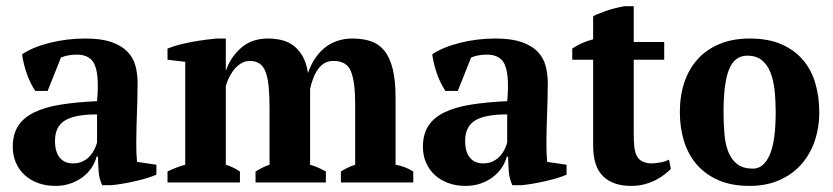

<svg xmlns="http://www.w3.org/2000/svg" viewBox="-20 -593 2706 624"><path d="M422.9 -132.3Q422.9 -112.3 423.3 -97.7Q423.8 -83 425.3 -66.9L488.3 -57.6V-25.4Q476.6 -20 458.3 -14.4Q439.9 -8.8 419.4 -4.2Q398.9 0.5 378.7 3.9Q358.4 7.3 343.3 8.8H312Q307.1 -2 304.4 -12.2Q301.8 -22.5 300.8 -32.7Q299.8 -43.5 299.3 -56.2Q298.8 -68.8 298.3 -84H293.9Q289.6 -66.4 278.6 -49.3Q267.6 -32.2 250.5 -18.8Q233.4 -5.4 210.4 2.9Q187.5 11.2 159.7 11.2Q129.9 11.2 104.7 2.2Q79.6 -6.8 61 -23.4Q42.5 -40 32 -63.5Q21.5 -86.9 21.5 -116.2Q21.5 -156.7 39.1 -183.8Q56.6 -210.9 91.3 -227.8Q126 -244.6 177 -252.9Q228 -261.2 295.4 -264.2Q302.7 -342.8 289.1 -378.9Q275.9 -415.5 229.5 -415.5Q201.2 -415.5 178.2 -406.2L134.8 -297.4H94.7Q87.4 -308.1 80.3 -322.3Q73.2 -336.4 67.6 -352.1Q62 -367.7 57.9 -384.3Q53.7 -400.9 51.8 -416.5Q85.4 -439.5 141.1 -453.6Q196.8 -467.8 257.3 -467.8Q309.1 -467.8 342 -456.3Q375 -444.8 394 -425.3Q413.1 -405.8 420.2 -379.2Q427.2 -352.5 427.2 -322.8Q427.2 -294.9 426.5 -270.5Q425.8 -246.1 425 -223.1Q424.3 -200.2 423.6 -178Q422.9 -155.8 422.9 -132.3ZM217.3 -62Q236.3 -62 250 -69.1Q263.7 -76.2 272.9 -86.7Q282.2 -97.2 287.6 -108.9Q293 -120.6 295.4 -129.9V-221.2Q222.7 -221.2 190.7 -201.2Q158.7 -181.2 158.7 -135.3Q158.7 -100.1 173.8 -81.1Q189 -62 217.3 -62Z M1039.1 0H810.5V-35.6Q819.8 -41 831.1 -47.1Q842.3 -53.2 856 -57.6V-239.7Q856 -281.2 853.3 -310.5Q850.6 -339.8 843.5 -358.6Q836.4 -377.4 823.7 -386.2Q811 -395 791.5 -395Q779.3 -395 767.6 -389.2Q755.9 -383.3 745.6 -372.3Q735.4 -361.3 727.1 -346.2Q718.8 -331.1 713.9 -313V-57.6Q725.6 -54.2 737.1 -48.6Q748.5 -43 759.8 -35.6V0H524.4V-35.6Q537.6 -42 551.5 -47.6Q565.4 -53.2 582 -57.6V-392.1L524.4 -398.9V-435.1Q542 -442.4 563 -447.8Q584 -453.1 605.2 -457Q626.5 -460.9 646.7 -463.6Q667 -466.3 683.1 -467.8H713.9V-364.7H714.8Q729.5 -407.7 763.7 -437.5Q798.3 -467.8 850.6 -467.8Q872.6 -467.8 893.6 -463.1Q914.6 -458.5 932.1 -446Q949.7 -433.6 962.6 -411.9Q975.6 -390.1 981 -355.5Q989.3 -380.4 1002.7 -401.1Q1016.1 -421.9 1034.2 -436.8Q1052.2 -451.7 1075.2 -459.7Q1098.1 -467.8 1125.5 -467.8Q1159.2 -467.8 1185.3 -459Q1211.4 -450.2 1229.2 -428.2Q1247.1 -406.2 1256.3 -368.9Q1265.6 -331.5 1265.6 -273.9V-57.6Q1295.9 -52.7 1323.2 -35.6V0H1087.9V-35.6Q1108.9 -49.3 1134.3 -57.6V-255.9Q1134.3 -327.1 1120.6 -360.8Q1107.4 -395 1063.5 -395Q1033.7 -395 1015.1 -370.1Q996.6 -345.2 987.8 -304.2V-57.6Q1002.9 -53.2 1015.4 -47.6Q1027.8 -42 1039.1 -35.6Z M1755.9 -132.3Q1755.9 -112.3 1756.3 -97.7Q1756.8 -83 1758.3 -66.9L1821.3 -57.6V-25.4Q1809.6 -20 1791.3 -14.4Q1772.9 -8.8 1752.4 -4.2Q1731.9 0.5 1711.7 3.9Q1691.4 7.3 1676.3 8.8H1645Q1640.1 -2 1637.5 -12.2Q1634.8 -22.5 1633.8 -32.7Q1632.8 -43.5 1632.3 -56.2Q1631.8 -68.8 1631.3 -84H1627Q1622.6 -66.4 1611.6 -49.3Q1600.6 -32.2 1583.5 -18.8Q1566.4 -5.4 1543.5 2.9Q1520.5 11.2 1492.7 11.2Q1462.9 11.2 1437.7 2.2Q1412.6 -6.8 1394 -23.4Q1375.5 -40 1365 -63.5Q1354.5 -86.9 1354.5 -116.2Q1354.5 -156.7 1372.1 -183.8Q1389.6 -210.9 1424.3 -227.8Q1459 -244.6 1510 -252.9Q1561 -261.2 1628.4 -264.2Q1635.7 -342.8 1622.1 -378.9Q1608.9 -415.5 1562.5 -415.5Q1534.2 -415.5 1511.2 -406.2L1467.8 -297.4H1427.7Q1420.4 -308.1 1413.3 -322.3Q1406.2 -336.4 1400.6 -352.1Q1395 -367.7 1390.9 -384.3Q1386.7 -400.9 1384.8 -416.5Q1418.5 -439.5 1474.1 -453.6Q1529.8 -467.8 1590.3 -467.8Q1642.1 -467.8 1675 -456.3Q1708 -444.8 1727.1 -425.3Q1746.1 -405.8 1753.2 -379.2Q1760.3 -352.5 1760.3 -322.8Q1760.3 -294.9 1759.5 -270.5Q1758.8 -246.1 1758.1 -223.1Q1757.3 -200.2 1756.6 -178Q1755.9 -155.8 1755.9 -132.3ZM1550.3 -62Q1569.3 -62 1583 -69.1Q1596.7 -76.2 1606 -86.7Q1615.2 -97.2 1620.6 -108.9Q1626 -120.6 1628.4 -129.9V-221.2Q1555.7 -221.2 1523.7 -201.2Q1491.7 -181.2 1491.7 -135.3Q1491.7 -100.1 1506.8 -81.1Q1522 -62 1550.3 -62Z M1839.8 -435.1Q1870.1 -455.6 1907.7 -465.3V-539.6Q1915.5 -545.4 1944.3 -555.7Q1958.5 -561 1974.6 -565.2Q1990.7 -569.3 2008.8 -572.8H2039.6V-456.5H2138.7V-398.9H2039.6V-162.6Q2039.6 -134.3 2041.7 -114.7Q2043.9 -95.2 2050.8 -84Q2057.6 -72.8 2070.1 -67.4Q2082.5 -62 2096.2 -62Q2108.4 -62 2124.5 -64.7Q2140.6 -67.4 2154.3 -74.2L2160.2 -43.9Q2152.8 -36.6 2141.1 -27.1Q2129.4 -17.6 2113.3 -9Q2097.2 -0.5 2076.7 5.4Q2056.2 11.2 2030.8 11.2Q1972.7 11.2 1940.2 -20Q1907.7 -51.3 1907.7 -120.1V-398.9H1839.8Z M2189.5 -228.5Q2189.5 -282.7 2204.6 -326.7Q2219.7 -370.6 2248.8 -402.1Q2277.8 -433.6 2320.1 -450.7Q2362.3 -467.8 2416 -467.8Q2478 -467.8 2521 -448.5Q2564 -429.2 2591.1 -396.5Q2618.2 -363.8 2630.4 -320.3Q2642.6 -276.9 2642.6 -228.5Q2642.6 -176.3 2627 -132.3Q2611.3 -88.4 2582 -56.4Q2552.7 -24.4 2510.7 -6.6Q2468.8 11.2 2416 11.2Q2357.9 11.2 2315.2 -7.3Q2272.5 -25.9 2244.6 -58.1Q2216.8 -90.3 2203.1 -134Q2189.5 -177.7 2189.5 -228.5ZM2331.5 -228.5Q2331.5 -190.4 2334.5 -157Q2337.4 -123.5 2347.4 -98.6Q2357.4 -73.7 2376.5 -59.3Q2395.5 -44.9 2427.2 -44.9Q2461.4 -44.9 2481.2 -88.9Q2501 -132.8 2501 -228.5Q2501 -266.6 2497.3 -300Q2493.7 -333.5 2483.6 -358.4Q2473.6 -383.3 2455.6 -397.7Q2437.5 -412.1 2408.7 -412.1Q2367.7 -412.1 2349.6 -367.9Q2331.5 -323.7 2331.5 -228.5Z"/></svg>

Font: PT Astra Serif
Style: Bold
Weight: 700
Designer: A.Korolkova, I. Chaeva
Foundry: ParaType Ltd
Version: Version 1.002